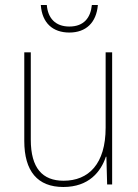

<svg xmlns="http://www.w3.org/2000/svg" viewBox="-20 -737 553 767"><path d="M371 -717H347C342 -666 315 -631 257 -631C201 -631 171 -665 167 -717H143C148 -645 191 -607 257 -607C324 -607 365 -647 371 -717ZM428 -528H402V-227C402 -82 334 -15 234 -15C150 -15 103 -65 103 -179V-528H77V-174C77 -53 130 10 233 10C335 10 383 -51 403 -111H405L408 0H428Z"/></svg>

Font: Noto Sans Sinhala SemiCondensed Thin
Style: Regular
Weight: 100
Width: 4
Designer: Jelle Bosma - Monotype Design Team
Foundry: Monotype Imaging Inc.
Version: Version 2.006